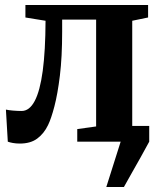

<svg xmlns="http://www.w3.org/2000/svg" viewBox="-20 -563 641 763"><path d="M402.5 180 459.5 0 453 -62.5H573V0Q557 30 538.5 62.8Q520 95.5 502.8 126Q485.5 156.5 472.5 180ZM59 7.5Q43.5 7.5 31.2 5.2Q19 3 11 0L3.5 -127.5Q14 -125 32 -123.5Q50 -122 66 -122Q97 -122 118 -161.8Q139 -201.5 149.8 -281.2Q160.5 -361 161 -480.5L81 -493.5V-543H568.5V-493.5L505.5 -480.5V-60.5L570.5 -50V0H287V-50L362 -60.5V-485H227V-436.5Q227 -336 218 -262.5Q209 -189 196.2 -140.2Q183.5 -91.5 171 -66Q155 -32.5 128.2 -12.5Q101.5 7.5 59 7.5Z"/></svg>

Font: Merriweather 48pt
Style: Bold
Weight: 700
Version: Version 2.100